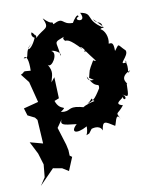

<svg xmlns="http://www.w3.org/2000/svg" viewBox="-88 -623 740 928"><g transform="rotate(-10 282.0 -159.0)"><path d="M326 10C326 10 367 -5 378 27C385 -22 396 -13 440 15C446 18 452 -57 473 -13C452 -55 460 -31 495 -76C443 -90 507 -108 502 -120C497 -90 532 -106 500 -129C531 -108 529 -110 531 -175C545 -171 489 -206 559 -237C532 -208 563 -244 541 -289L549 -278C497 -266 567 -307 554 -335C517 -370 531 -377 503 -341C503 -386 493 -382 479 -381C487 -414 471 -448 452 -457C458 -471 497 -438 425 -511C438 -481 464 -501 464 -464C386 -515 434 -540 369 -552C398 -494 321 -523 358 -535C357 -556 332 -522 326 -510C268 -510 290 -550 232 -520C226 -544 232 -510 186 -557C213 -498 185 -514 139 -469C141 -482 117 -510 119 -494C113 -473 151 -458 137 -485C105 -399 65 -416 115 -448C65 -413 97 -375 62 -383C77 -399 87 -368 85 -318C36 -323 62 -318 35 -307L68 -265L94 -163L21 -144L32 -108L66 -91L76 -78L83 39L20 22L51 83L68 139L62 201L37 239L109 165L153 173L183 192L210 127L199 119L198 92L192 64L165 -23L205 -80C167 -32 191 -33 259 -25C222 8 246 26 305 -6C305 43 282 40 311 30ZM289 -104C228 -117 244 -88 194 -96C237 -128 192 -96 173 -154L196 -163L192 -267L174 -245C182 -278 194 -292 171 -332C187 -309 232 -380 200 -394C205 -399 252 -379 239 -364C236 -440 207 -429 282 -455C244 -446 292 -420 272 -432C286 -429 290 -441 351 -376C323 -395 349 -395 363 -365C350 -353 364 -376 358 -372C391 -324 420 -297 391 -315C359 -261 369 -278 357 -235L379 -220C377 -224 348 -213 347 -243C383 -168 401 -212 396 -177C363 -124 357 -124 327 -112C366 -139 338 -142 363 -120C281 -104 279 -69 317 -97Z"/></g></svg>

Font: Asimov Aggro
Style: Medium
Weight: 500
Designer: Google
Version: Version 2.000980; 2014